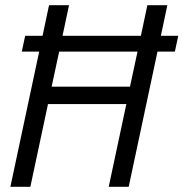

<svg xmlns="http://www.w3.org/2000/svg" viewBox="-20 -720 707 740"><path d="M20 0 131 -521H64L77 -582H144L169 -700H246L221 -582H523L548 -700H625L600 -582H667L654 -521H587L476 0H399L467 -319H165L97 0ZM179 -386H481L510 -521H208Z"/></svg>

Font: Red Hat Mono
Style: Italic
Weight: 400
Italic angle: -12°
Monospace: yes
Designer: Pentagram, MCKL
Foundry: MCKL
Version: Version 1.030